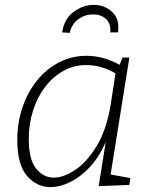

<svg xmlns="http://www.w3.org/2000/svg" viewBox="-20 -761 622 788"><path d="M187 7Q131 7 91 -39Q51 -85 51 -186Q51 -257 72 -319.5Q93 -382 131.5 -430Q170 -478 222 -505Q274 -532 336 -532Q367 -532 400.5 -523.5Q434 -515 471 -495L483 -525H511L434 -45L515 -30L511 -2L385 3L414 -178Q385 -113 346 -72.5Q307 -32 265.5 -12.5Q224 7 187 7ZM201 -32Q241 -32 289 -64Q337 -96 377 -162Q417 -228 434 -330L454 -460Q423 -478 393 -486Q363 -494 334 -494Q283 -494 240 -470Q197 -446 165 -404Q133 -362 115.5 -307Q98 -252 98 -190Q98 -107 128 -69.5Q158 -32 201 -32ZM365 -741Q409 -741 440.5 -712Q472 -683 464 -628H433Q435 -666 414 -684Q393 -702 363 -702Q330 -702 302.5 -683Q275 -664 266 -626L235 -628Q244 -685 283 -713Q322 -741 365 -741Z"/></svg>

Font: Bitter Light
Style: Italic
Weight: 300
Italic angle: -9°
Designer: Sol Matas, and Bitter project Authors
Foundry: Sol Matas
Version: Version 2.001